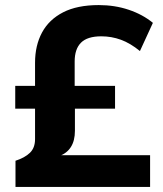

<svg xmlns="http://www.w3.org/2000/svg" viewBox="-20 -736 640 756"><path d="M41 0V-103Q78 -115 98 -134.5Q118 -154 118 -188V-308H40V-398H118V-489Q118 -557 145.5 -608Q173 -659 228.5 -687.5Q284 -716 369 -716Q432 -716 487 -697.5Q542 -679 582 -646L531 -535Q493 -566 456 -579.5Q419 -593 379 -593Q324 -593 299 -568Q274 -543 274 -494V-398H433V-308H275V-221Q275 -182 259 -157Q243 -132 212 -121V-125H571V0Z"/></svg>

Font: Mulish ExtraLight ExtraBold
Style: Regular
Weight: 800
Version: Version 3.603